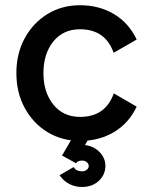

<svg xmlns="http://www.w3.org/2000/svg" viewBox="-20 -539 597 749"><path d="M149.4 -253.9Q149.4 -179.2 188 -131.1Q226.6 -83 292.5 -83Q391.6 -83 423.8 -174.8L513.2 -123Q482.4 -58.1 424.6 -23.7Q366.7 10.7 292.5 10.7Q221.7 10.7 165.5 -23.4Q109.4 -57.6 76.7 -117.4Q43.9 -177.2 43.9 -253.9Q43.9 -330.6 76.7 -390.4Q109.4 -450.2 165.5 -484.4Q221.7 -518.6 292 -518.6Q366.7 -518.6 424.6 -484.1Q482.4 -449.7 513.2 -384.8L423.3 -333Q391.1 -424.8 292 -424.8Q226.1 -424.8 187.7 -376.7Q149.4 -328.6 149.4 -253.9ZM212.4 144.5 267.1 112.8Q274.4 123.5 283.4 126.5Q292.5 129.4 299.8 129.4Q311.5 129.4 318.8 123Q326.2 116.7 326.2 108.4Q326.2 100.1 318.8 93.8Q311.5 87.4 299.8 87.4Q283.7 87.4 276.4 97.7L222.2 67.9L221.7 67.4Q223.1 64.9 225.1 62.5L261.7 0H327.1L311.5 26.9Q345.2 30.8 368.2 54Q391.1 77.1 391.1 108.4Q391.1 142.1 365.7 166.3Q340.3 190.4 299.8 190.4Q272.9 190.4 250 178.5Q227.1 166.5 212.4 144.5Z"/></svg>

Font: Giphurs Medium
Style: Regular
Weight: 500
Version: Version 0.920; ttfautohint (v1.8.4.7-5d5b)